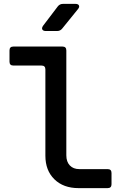

<svg xmlns="http://www.w3.org/2000/svg" viewBox="-20 -970 640 990"><path d="M385 0Q307 0 260.5 -45.5Q214 -91 214 -167V-612Q214 -632 194 -632H49Q29 -632 29 -652V-710Q29 -730 49 -730H302Q322 -730 322 -710V-169Q322 -136 340 -117Q358 -98 389 -98H535Q555 -98 555 -78V-20Q555 0 535 0ZM217 -810Q203 -810 198.5 -817.5Q194 -825 202 -837L278 -937Q288 -950 305 -950H369Q383 -950 387 -942Q391 -934 382 -923L301 -823Q291 -810 274 -810Z"/></svg>

Font: Pitagon Sans Mono SemiBold
Style: Regular
Weight: 600
Monospace: yes
Designer: Travis Tran
Foundry: Pitagon
Version: Version 1.001; ttfautohint (v1.8.4.7-5d5b);gftools[0.9.26]